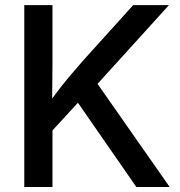

<svg xmlns="http://www.w3.org/2000/svg" viewBox="-20 -748 722 768"><path d="M157.2 -190.9V-309.6Q181.2 -344.2 205.1 -376Q229 -407.7 254.6 -438.5Q280.3 -469.2 309.1 -502L512.7 -727.5H655.8L346.7 -386.7L338.9 -388.2ZM77.1 0V-727.5H189.9V-496.6L188.5 -329.6L189.9 -274.4V0ZM525.4 0 279.3 -355 349.6 -441.9 658.7 0Z"/></svg>

Font: V-Inter
Style: Medium-500
Weight: 500
Designer: Rasmus Andersson
Foundry: rsms
Version: Version 4.000;git-4146feb